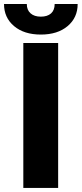

<svg xmlns="http://www.w3.org/2000/svg" viewBox="-49 -922 401 942"><path d="M236.3 0H65.4V-710.9H236.3ZM332 -902.3Q332 -835.4 282.7 -793.9Q233.4 -752.4 151.4 -752.4Q69.3 -752.4 20 -793.9Q-29.3 -835.4 -29.3 -902.3H82.5Q82.5 -873 100.8 -856.7Q119.1 -840.3 151.4 -840.3Q183.6 -840.3 201.4 -856.2Q219.2 -872.1 219.2 -902.3Z"/></svg>

Font: Roboto
Style: Regular
Weight: 900
Designer: Google
Version: Version 2.001171; 2014